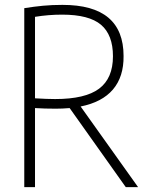

<svg xmlns="http://www.w3.org/2000/svg" viewBox="-20 -767 606 787"><path d="M495.5 0 265.5 -324Q235.5 -321.5 208.5 -321.5Q162.5 -321.5 123.5 -324V0H79.5V-733.5Q119.5 -740 156.5 -743.5Q193.5 -747 236 -747Q362 -747 424.2 -694.5Q486.5 -642 486.5 -537.5Q487.5 -452.5 443 -400.2Q398.5 -348 310.5 -330.5L546 0ZM443 -536.5Q443 -624 394 -665.5Q345 -707 235 -707Q178.5 -707 123.5 -698V-364Q173 -361 206 -361Q329.5 -361 386.2 -403.5Q443 -446 443 -536.5Z"/></svg>

Font: Encode Sans Condensed ExLight
Style: Regular
Weight: 275
Width: 3
Designer: Multiple Designers
Foundry: Impallari Type
Version: Version 2.000